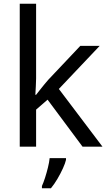

<svg xmlns="http://www.w3.org/2000/svg" viewBox="-20 -780 574 1021"><path d="M172 -363Q172 -347 170.5 -321Q169 -295 168 -276H172Q178 -284 190 -299Q202 -314 214.5 -329.5Q227 -345 236 -355L407 -536H510L293 -307L525 0H419L233 -250L172 -197V0H85V-760H172ZM331 70Q327 88 314.5 115.5Q302 143 285.5 171Q269 199 251 221H203V209Q211 192 219.5 165.5Q228 139 235 110.5Q242 82 244 61H331Z"/></svg>

Font: Noto Sans Imperial Aramaic
Style: Regular
Weight: 400
Designer: Monotype Design Team
Foundry: Monotype Imaging Inc.
Version: Version 2.001; ttfautohint (v1.8.4.7-5d5b)